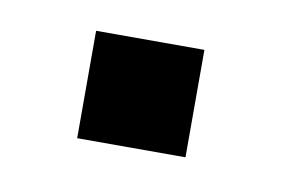

<svg xmlns="http://www.w3.org/2000/svg" viewBox="-32 -461 336 213"><g transform="rotate(10 136.5 -354.5)"><path d="M63 -415H185V-294H63Z"/></g></svg>

Font: Almarai Bold
Style: Regular
Weight: 700
Designer: Boutros International 2019
Foundry: Created by Boutros International 2019
Version: Version 1.10